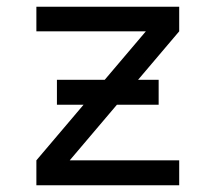

<svg xmlns="http://www.w3.org/2000/svg" viewBox="-20 -550 640 570"><path d="M88 0V-74L413 -457H88V-530H512V-457L187 -74H512V0ZM149 -239V-313H451V-239Z"/></svg>

Font: Iosevka Mono
Style: Regular
Weight: 400
Designer: Belleve Invis
Foundry: Belleve Invis
Version: Version 11.1.1